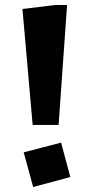

<svg xmlns="http://www.w3.org/2000/svg" viewBox="-20 -718 370 770"><path d="M70 -682 202 -698H249L215 -217H111ZM75 -107 225 -146 262 -8 113 32Z"/></svg>

Font: Suez One
Style: Regular
Weight: 400
Version: Version 1.000